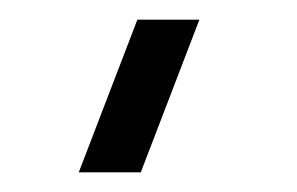

<svg xmlns="http://www.w3.org/2000/svg" viewBox="-20 36 302 195"><path d="M123 211H60L119.5 56H182.5Z"/></svg>

Font: Cns Manrope
Style: Regular
Weight: 400
Designer: Mikhail Sharanda
Foundry: Mikhail Sharanda
Version: Version 4.504